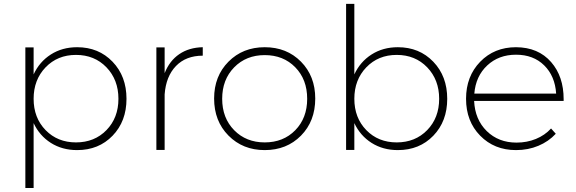

<svg xmlns="http://www.w3.org/2000/svg" viewBox="-20 -762 2930 976"><path d="M108.9 193.8V-521H150.9V-383.8Q180.7 -448.2 238.5 -485.1Q296.4 -522 372.1 -522Q481.4 -522 552.2 -448.2Q623 -374.5 623 -259.8Q623 -145.5 552.5 -72.3Q481.9 1 372.1 1Q296.4 1 238.5 -35.6Q180.7 -72.3 150.9 -136.2V193.8ZM366.2 -38.1Q460.4 -38.1 521.2 -100.6Q582 -163.1 582 -259.8Q582 -356.4 521.2 -419.7Q460.4 -482.9 366.2 -482.9Q272.5 -482.9 211.7 -419.7Q150.9 -356.4 150.9 -259.8Q150.9 -163.1 211.7 -100.6Q272.5 -38.1 366.2 -38.1Z M774.9 0V-521H816.9V-390.1Q841.8 -453.1 891.4 -486.8Q940.9 -520.5 1010.7 -522V-479Q925.3 -479 874.5 -426.5Q823.7 -374 816.9 -282.2V0Z M1068.4 -261.2Q1068.4 -375 1141.4 -448.5Q1214.4 -522 1325.7 -522Q1437.5 -522 1510 -448.5Q1582.5 -375 1582.5 -261.2Q1582.5 -146 1510 -72.5Q1437.5 1 1325.7 1Q1214.4 1 1141.4 -72.8Q1068.4 -146.5 1068.4 -261.2ZM1325.7 -38.1Q1420.4 -38.1 1481 -100.1Q1541.5 -162.1 1541.5 -259.8Q1541.5 -357.9 1481 -419.9Q1420.4 -481.9 1325.7 -481.9Q1231.4 -481.9 1170.4 -419.7Q1109.4 -357.4 1109.4 -259.8Q1109.4 -162.1 1170.4 -100.1Q1231.4 -38.1 1325.7 -38.1Z M1739.3 0V-742.2H1781.2V-383.8Q1811 -448.2 1868.9 -485.1Q1926.8 -522 2002.4 -522Q2111.8 -522 2182.6 -448.2Q2253.4 -374.5 2253.4 -259.8Q2253.4 -145.5 2182.9 -72.3Q2112.3 1 2002.4 1Q1926.8 1 1868.9 -35.6Q1811 -72.3 1781.2 -136.2V0ZM1996.6 -38.1Q2090.8 -38.1 2151.6 -100.6Q2212.4 -163.1 2212.4 -259.8Q2212.4 -356.4 2151.6 -419.7Q2090.8 -482.9 1996.6 -482.9Q1902.8 -482.9 1842 -419.7Q1781.2 -356.4 1781.2 -259.8Q1781.2 -163.1 1842 -100.6Q1902.8 -38.1 1996.6 -38.1Z M2603 -522Q2716.3 -521.5 2781.7 -446.3Q2845.2 -373.5 2845.2 -257.8Q2845.2 -253.4 2845.2 -249H2390.1Q2394.5 -154.3 2454.3 -95.7Q2514.2 -37.1 2605.5 -37.1Q2658.7 -37.1 2704.1 -55.7Q2749.5 -74.2 2781.2 -108.9L2805.2 -82Q2768.6 -42.5 2716.6 -20.8Q2664.6 1 2603 1Q2492.7 1 2420.9 -72.3Q2349.1 -145.5 2349.1 -259.8Q2349.1 -374 2420.9 -448Q2492.7 -522 2603 -522ZM2391.1 -286.1H2807.1Q2801.3 -375.5 2746.3 -429.7Q2691.4 -483.9 2603 -483.9Q2515.1 -483.9 2456.8 -429.4Q2398.4 -375 2391.1 -286.1Z"/></svg>

Font: Montserrat Ultra Light
Style: Regular
Weight: 200
Designer: Julieta Ulanovsky
Foundry: Julieta Ulanovsky
Version: Version 3.001;PS 003.001;hotconv 1.0.70;makeotf.lib2.5.58329